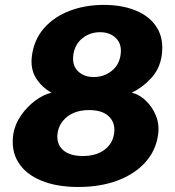

<svg xmlns="http://www.w3.org/2000/svg" viewBox="-20 -753 716 784"><path d="M300 10.5Q211.5 10.5 148.5 -15.5Q85.5 -41.5 55.2 -89.5Q25 -137.5 34 -203Q40 -244 65 -280.5Q90 -317 124 -342.2Q158 -367.5 190.5 -374.5Q151.5 -395.5 127.2 -433.8Q103 -472 110.5 -527Q120 -593.5 161.2 -639.5Q202.5 -685.5 265.5 -709.2Q328.5 -733 404 -733Q479.5 -733 536.2 -709.2Q593 -685.5 621.2 -639.5Q649.5 -593.5 640.5 -527Q632.5 -472 597.2 -433.8Q562 -395.5 518 -374.5Q548.5 -367.5 575.2 -342.2Q602 -317 616.8 -280.5Q631.5 -244 625.5 -203Q616.5 -137.5 572.8 -89.5Q529 -41.5 459 -15.5Q389 10.5 300 10.5ZM363 -438.5Q404 -438.5 435.2 -462.8Q466.5 -487 472.5 -529.5Q478.5 -572 454 -596.8Q429.5 -621.5 388.5 -621.5Q347.5 -621.5 316.5 -596.8Q285.5 -572 279.5 -529.5Q273.5 -487 297.8 -462.8Q322 -438.5 363 -438.5ZM318 -116Q372.5 -116 406.5 -141.2Q440.5 -166.5 446 -208.5Q452 -250.5 425.2 -277Q398.5 -303.5 344 -303.5Q289.5 -303.5 255.2 -277Q221 -250.5 215 -208.5Q209.5 -166.5 236.5 -141.2Q263.5 -116 318 -116Z"/></svg>

Font: Public Sans ExtraBold
Style: Italic
Weight: 800
Italic angle: -8°
Designer: The Public Sans project authors (U.S. Web Design System). Libre Franklin designed by Pablo Impallari and Rodrigo Fuenzal
Version: Version 1.007; ttfautohint (v1.8.1) -l 8 -r 50 -G 200 -x 14 